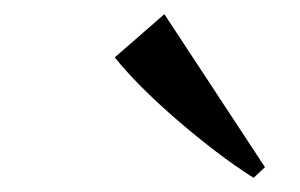

<svg xmlns="http://www.w3.org/2000/svg" viewBox="-20 -827 423 271"><path d="M338 -576Q312.5 -592 285 -613Q257.5 -634 230.8 -657Q204 -680 181 -703Q158 -726 142 -746L212 -807L354 -591Z"/></svg>

Font: Merriweather 120pt
Style: Italic
Weight: 400
Italic angle: -7.8°
Version: Version 2.101